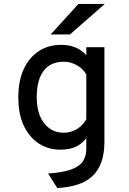

<svg xmlns="http://www.w3.org/2000/svg" viewBox="-20 -752 656 980"><path d="M272.5 208 225.5 133.5Q303.5 128.5 345.8 112.2Q388 96 404.2 69.5Q420.5 43 420.5 7.5V-46.5Q398.5 -18 366.8 -3Q335 12 287.5 12Q229 12 180.5 -18Q132 -48 102.8 -107.5Q73.5 -167 73.5 -256Q73.5 -339.5 101.2 -399.2Q129 -459 178 -491Q227 -523 290.5 -523Q325.5 -523 351 -514.8Q376.5 -506.5 393.5 -494.2Q410.5 -482 420.5 -471V-511H513V-31Q513 33 496.8 77.2Q480.5 121.5 449.2 149.2Q418 177 373.5 190.8Q329 204.5 272.5 208ZM305.5 -74.5Q340.5 -74.5 371.2 -92.5Q402 -110.5 420.5 -143V-372.5Q403 -402 371.5 -419.5Q340 -437 305.5 -437Q237.5 -437 202.5 -390.2Q167.5 -343.5 167.5 -256Q167.5 -171 205.5 -122.8Q243.5 -74.5 305.5 -74.5ZM238.5 -576 380.5 -732H515L337 -576Z"/></svg>

Font: Overpass Mono Medium
Style: Regular
Weight: 500
Monospace: yes
Designer: Delve Withrington, Dave Bailey
Foundry: Delve Fonts LLC
Version: Version 4.000